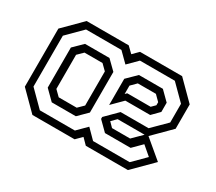

<svg xmlns="http://www.w3.org/2000/svg" viewBox="-104 -748 1076 956"><g transform="rotate(30 434.0 -270.0)"><path d="M155 0 52 -103V-437L155 -540H397L430 -508L462 -540H704L807 -437V-297L708 -198L813.5 -109.5L704 0H462L430 -32.5L397.5 0ZM175.5 -38.5H377L429.5 -91L481.5 -38.5H692L762 -108.5L710.5 -152.5L660.5 -102.5H513L461 -154V-165L528 -232H689L768 -310.5V-418L684 -502H483.5L430.5 -449L377 -502H173.5L89 -417.5V-125ZM207 -102.5 153 -156V-386.5L205 -437.5H345.5L397 -387V-153.5L345.5 -102.5ZM461 -234V-384.5L515 -437.5H652.5L703.5 -387V-334L663 -293H520ZM224.5 -141.5H328L359 -172V-368L328 -398.5H224.5L193.5 -368V-172ZM500.5 -320 510 -329.5H644.5L665.5 -350.5V-368L635 -398.5H531L500.5 -368ZM635 -141.5 688 -194H533L506 -167L531 -141.5Z"/></g></svg>

Font: Tourney Condensed
Style: Regular
Weight: 400
Width: 3
Designer: Tyler Finck
Foundry: Etcetera Type Co
Version: Version 1.010; ttfautohint (v1.8.3)